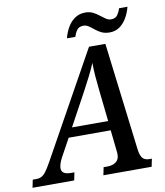

<svg xmlns="http://www.w3.org/2000/svg" viewBox="-146 -983 912 1062"><g transform="rotate(-10 310.0 -452.0)"><path d="M-50 0 -41 -44H-22Q-4 -44 8.5 -50.5Q21 -57 33.5 -73.5Q46 -90 64 -122L393 -714H485L559 -110Q563 -76 575 -60Q587 -44 614 -44H628L619 0H348L357 -44H378Q408 -44 426.5 -58Q445 -72 445 -98Q445 -105 444.5 -113Q444 -121 443 -127L431 -238H195L139 -136Q121 -101 121 -79Q121 -44 173 -44H193L184 0ZM323 -475 223 -291H426L407 -466Q402 -511 399 -549Q396 -587 396 -623Q381 -587 364.5 -554.5Q348 -522 323 -475ZM520 -772Q494 -772 475 -781Q456 -790 441 -802.5Q426 -815 412 -824.5Q398 -834 383 -834Q357 -834 345.5 -817.5Q334 -801 328 -781H281Q289 -813 305 -841Q321 -869 346 -886.5Q371 -904 405 -904Q430 -904 448.5 -894.5Q467 -885 482 -873Q497 -861 511 -851.5Q525 -842 540 -842Q565 -842 576.5 -858.5Q588 -875 594 -895H641Q633 -863 617 -835Q601 -807 577 -789.5Q553 -772 520 -772Z"/></g></svg>

Font: Noto Serif SemiCondensed Medium
Style: Italic
Weight: 500
Width: 4
Italic angle: -12°
Designer: Monotype Design Team
Foundry: Monotype Imaging Inc.
Version: Version 2.013